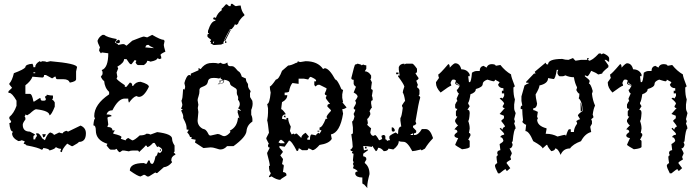

<svg xmlns="http://www.w3.org/2000/svg" viewBox="-20 -774 3595 993"><path d="M300.3 13.2 291 8.8 295.4 0V-4.4Q282.7 -4.4 268.1 -13.7Q268.1 -4.4 235.8 4.4Q235.8 -4.4 203.6 -8.8Q203.6 0 194.3 0Q180.7 -10.3 116.2 -22.5Q116.2 -26.9 102.1 -31.2L106.9 -40V-44.4Q102.1 -44.4 92.8 -48.8Q85 -44.4 74.7 -44.4Q42.5 -61 42.5 -84.5L46.9 -93.3Q32.2 -93.3 28.3 -137.7Q37.6 -137.7 37.6 -146.5L28.3 -160.2V-168.9Q51.8 -188 65.4 -226.6V-253.4Q42 -293.5 28.3 -293.5H23.9V-302.2L42.5 -319.8L28.3 -337.4V-342.3Q42.5 -356.4 51.8 -395.5Q103.5 -414.6 111.3 -426.3Q111.3 -441.4 147.9 -444.3Q152.8 -436.5 152.8 -426.3H162.1Q162.1 -444.3 185.1 -457.5Q189.5 -457.5 189.5 -453.1L198.7 -457.5Q214.4 -457.5 221.7 -453.1Q224.1 -453.1 240.2 -457.5Q378.4 -445.3 378.4 -426.3L373.5 -404.3V-364.3Q373.5 -352.5 341.3 -346.7Q334 -364.3 309.1 -364.3H276.9Q268.1 -364.3 268.1 -377.4H263.2L249.5 -368.7L217.3 -386.2H208Q208 -373 198.7 -373Q194.3 -373 147.9 -377.4Q139.2 -354 111.3 -333V-288.6H134.3Q146 -288.6 152.8 -249H157.2L185.1 -266.6H189.5Q189.5 -253.4 198.7 -253.4H208Q217.3 -253.4 217.3 -262.2Q212.4 -270.5 212.4 -275.4Q221.7 -275.4 221.7 -284.2Q240.2 -279.8 253.9 -279.8V-266.6L249.5 -257.8Q255.9 -257.8 263.2 -244.1V-222.2Q245.6 -178.2 235.8 -177.7Q235.8 -201.2 166.5 -209Q158.7 -209 134.3 -186.5L120.6 -177.7L111.3 -182.1Q111.3 -173.3 106.9 -173.3L111.3 -164.6V-155.8Q97.7 -138.2 97.7 -128.9Q97.7 -93.3 134.3 -93.3Q162.1 -80.1 162.1 -75.7Q152.8 -74.2 152.8 -66.9V-53.2H162.1Q162.1 -60.5 171.4 -71.3Q166.5 -79.6 166.5 -84.5H175.8Q184.1 -84.5 198.7 -58.1L212.4 -48.8Q225.1 -83.5 240.2 -88.9Q258.8 -82.5 258.8 -75.7L286.1 -88.9Q294.4 -84.5 304.7 -84.5Q304.7 -91.3 323.2 -97.7L332 -93.3L396.5 -124.5Q424.3 -113.3 424.3 -84.5Q424.3 -40 387.7 -40Q387.7 -35.6 355.5 -18.1H350.6L327.6 -31.2Q300.3 -2.4 300.3 13.2ZM162.1 -395.5V-399.9H152.8V-395.5ZM203.6 -63 198.7 -80.1H217.3L212.4 -67.9Z M510.3 -593.8H518.6Q534.2 -580.6 583 -572.3V-567.9L574.2 -554.7Q591.3 -545.9 591.3 -541.5L612.8 -545.9H621.6L634.3 -537.6L664.1 -563.5Q717.3 -585 724.1 -585L741.2 -580.6L767.1 -593.8Q811 -567.9 827.1 -567.9Q827.1 -563.5 831.5 -563.5L827.1 -541.5Q827.1 -534.7 835.4 -506.8Q810.1 -495.6 810.1 -489.7Q814.5 -481.9 814.5 -472.2L805.7 -468.3Q797.4 -472.2 793 -472.2Q793 -461.9 758.3 -455.1Q751 -459.5 741.2 -459.5Q741.2 -449.2 724.1 -437.5H694.3Q688 -437.5 681.2 -450.7L685.5 -459.5L677.2 -463.9L660.2 -441.9H655.8Q650.9 -441.9 634.3 -468.3H621.6Q621.6 -448.7 586.9 -429.2L591.3 -420.4L583 -398.9L586.9 -377L583 -368.2Q583 -361.3 625.5 -333.5V-325.2H634.3L651.4 -346.7Q664.1 -346.7 664.1 -329.6H668.5Q682.1 -351.1 707 -351.1Q750 -338.9 750 -325.2Q724.6 -272.9 698.7 -272.9Q693.8 -272.9 685.5 -277.3Q668.5 -272.9 647 -242.7Q643.1 -250 643.1 -264.2H625.5Q591.8 -264.2 561.5 -203.6Q537.6 -203.6 531.2 -182.1Q557.1 -182.1 557.1 -173.3Q535.6 -168.9 535.6 -164.6Q540 -133.8 540 -129.9Q535.6 -121.6 535.6 -117.2Q561.5 -117.2 561.5 -99.6H574.2L565.9 -86.9V-82.5Q608.4 -72.8 608.4 -64.9L604.5 -56.2L629.9 -47.9Q629.9 -53.7 643.1 -60.5L664.1 -47.9Q674.8 -47.9 702.6 -73.7Q728.5 -73.7 737.3 -82.5H741.2Q751 -82.5 758.3 -78.1L793 -90.8Q870.1 -81.5 870.1 -56.2Q870.1 -40 882.8 -21.5V8.8L878.4 17.1Q887.2 18.6 887.2 25.9Q865.7 34.7 865.7 56.2L870.1 64.9Q850.6 88.9 827.1 90.8L793 121.1H788.6Q784.2 121.1 784.2 117.2L750 138.7H741.2Q731 129.9 724.1 129.9L707 138.7Q694.3 138.7 651.4 108.4Q651.4 69.3 724.1 69.3Q732.4 73.7 737.3 73.7Q745.6 63 745.6 56.2H754.4Q756.3 73.7 767.1 73.7Q776.4 73.7 784.2 34.7Q791.5 34.7 796.9 13.2L805.7 17.1Q812 17.1 818.4 4.4V0Q816.4 -8.8 796.9 -17.6Q796.9 -13.2 793 -13.2L779.8 -34.7H771.5Q751.5 -13.2 741.2 -13.2Q741.2 -21.5 732.9 -21.5Q732.9 -18.6 698.7 13.2Q698.7 4.4 689.9 4.4H668.5Q654.3 4.4 647 8.8L621.6 4.4H612.8L600.1 13.2Q593.3 13.2 583 -4.4L574.2 0H552.7Q546.9 0 531.2 -21.5L535.6 -30.3Q475.6 -48.8 475.6 -99.6Q475.6 -125.5 462.9 -125.5Q465.8 -160.2 471.7 -160.2Q467.3 -168.9 467.3 -173.3Q467.3 -234.4 544.4 -286.1V-298.8Q521.5 -319.3 518.6 -355.5Q512.7 -355.5 501.5 -377L510.3 -390.1V-402.8L505.9 -411.6Q540 -422.9 540 -498.5Q536.1 -498.5 505.9 -502.9Q505.9 -498.5 501.5 -498.5L492.7 -511.2Q492.7 -521 497.1 -528.8Q484.4 -553.2 484.4 -563.5Q491.2 -583 510.3 -593.8ZM591.8 -568.4Q600.1 -566.9 600.1 -559.6Q600.1 -550.8 591.8 -550.8H587.4Q579.1 -550.8 579.1 -559.6ZM731.4 -523.9 732.9 -528.8 776.9 -524.9Q750 -537.1 750 -541.5H741.2Q732.9 -540.5 731.4 -523.9ZM807.1 -2H811.5V6.3H807.1Z M1120.6 -1Q1115.2 -1 1109.9 -2.7Q1104.5 -4.4 1098.1 -6.3Q1091.8 -8.3 1084.5 -10Q1077.1 -11.7 1067.9 -11.7L1032.2 -8.3L988.3 -37.1L992.2 -51.3L969.2 -55.7L971.2 -62.5Q971.2 -65.9 967.8 -65.9L962.9 -64.9Q960 -77.6 948.2 -88.9L956.5 -103L945.3 -104Q945.3 -120.1 942.4 -129.9Q938 -143.6 930.2 -157.7Q927.2 -162.6 927.2 -167L927.7 -170.9Q927.7 -181.2 917 -202.1L925.8 -210L916 -211.4Q922.9 -224.1 922.9 -233.9L918.5 -252.9Q918.5 -254.4 919.4 -255.6Q920.4 -256.8 921.4 -260.3Q922.4 -263.7 923.6 -270.3Q924.8 -276.9 925.3 -289.6Q926.3 -314 928.7 -314L932.6 -310.1Q933.6 -310.1 935.5 -314.9Q937.5 -319.8 937.5 -326.7L933.6 -344.2Q936.5 -357.9 943.8 -372.1Q951.2 -386.2 959 -386.2Q962.9 -386.2 966.8 -382.3V-393.1L1006.8 -410.6V-422.4L1017.6 -416.5Q1037.1 -443.4 1062.5 -447.3L1082 -448.7Q1100.1 -448.7 1108.9 -445.3L1121.6 -449.7Q1127.9 -443.4 1136.7 -443.4Q1145 -443.4 1156.2 -450.7Q1156.2 -431.6 1170.4 -431.6L1175.3 -432.1Q1183.6 -432.1 1189 -429.2Q1195.8 -424.8 1205.6 -412.6Q1209 -407.7 1213.9 -404.8Q1223.6 -400.4 1230.5 -377.4L1252 -367.7Q1252 -354.5 1257.6 -347.4Q1263.2 -340.3 1263.2 -335L1262.7 -330.1Q1262.7 -319.3 1276.4 -302.7L1272.9 -291.5L1273.4 -272L1285.2 -252.4L1286.6 -238.8Q1286.6 -222.2 1279.3 -205.6V-180.2Q1285.6 -168 1285.6 -152.8L1285.2 -145Q1257.8 -127.4 1254.9 -96.2Q1252 -64.9 1187.5 -18.1H1154.3Q1138.7 -1 1120.6 -1ZM1138.7 -69.8Q1148.4 -69.8 1159.9 -78.9Q1171.4 -87.9 1171.4 -93.3Q1171.4 -96.2 1168 -98.1Q1207.5 -116.7 1210.9 -166.5L1218.3 -161.6L1209 -192.9L1210 -206.5L1226.1 -199.7Q1221.7 -210.4 1210.9 -213.4Q1220.2 -224.1 1220.2 -235.8Q1220.2 -247.6 1210.9 -258.3L1211.9 -267.1Q1211.9 -275.4 1208.3 -280.3Q1204.6 -285.2 1204.6 -294.9L1205.1 -304.7Q1205.1 -312 1200 -316.2Q1194.8 -320.3 1188.2 -323.7Q1181.6 -327.1 1176 -331.3Q1170.4 -335.4 1169.4 -343.3Q1167.5 -357.9 1138.7 -361.8L1139.2 -357.4Q1139.2 -338.4 1105.5 -338.4Q1117.2 -344.2 1117.2 -349.6Q1117.2 -353 1112.8 -356Q1129.9 -357.9 1130.9 -359.9Q1130.9 -362.8 1121.1 -366.7V-373.5L1113.3 -367.7Q1101.6 -371.1 1085.4 -371.1Q1058.6 -371.1 1055.7 -353.5Q1052.7 -339.4 1045.4 -334.2Q1038.1 -329.1 1030.5 -326.4Q1022.9 -323.7 1017.1 -319.8Q1011.2 -315.9 1011.2 -304.7L1011.7 -304.2Q1011.7 -290 1006.8 -276.1Q1002 -262.2 1002 -255.9L1005.9 -231.9L1002.9 -215.3L1005.9 -194.8L1002 -151.4Q1002 -123 1027.8 -108.4Q1039.6 -106 1045.2 -100.1Q1050.8 -94.2 1054 -88.1Q1057.1 -82 1059.8 -77.4Q1062.5 -72.8 1069.3 -72.8L1105.5 -81.1Q1113.8 -81.1 1123.5 -75.4Q1133.3 -69.8 1138.7 -69.8ZM1121.6 -341.3Q1136.7 -344.2 1136.7 -359.9Q1129.4 -355 1117.7 -354.5L1121.6 -352.1Q1119.1 -344.7 1111.8 -340.3ZM1178.2 -754.4H1181.2Q1196.3 -742.2 1200.2 -742.2Q1214.8 -745.6 1224.6 -745.6Q1229 -714.4 1243.7 -699.2V-693.4Q1230 -686 1213.9 -660.2Q1213.9 -650.9 1202.6 -645Q1197.3 -647.9 1194.3 -647.9Q1191.9 -637.7 1178.2 -623.5H1169.9Q1137.2 -566.4 1137.2 -556.2L1133.8 -559.6L1137.2 -549.8L1123.5 -543.5L1085 -541L1069.3 -549.8L1071.8 -556.2Q1066.4 -556.2 1066.4 -562.5Q1071.8 -562.5 1071.8 -568.4Q1052.7 -581.5 1052.7 -586.4V-592.8Q1052.7 -598.6 1061 -598.6V-602.1H1055.7V-614.3Q1072.3 -666 1093.8 -666V-671.9Q1082.5 -671.9 1082.5 -678.2Q1083.5 -684.1 1088.4 -684.1H1090.8L1096.2 -681.2Q1106.4 -708.5 1126.5 -720.7V-730Q1129.9 -730 1148.4 -751.5H1153.8L1164.6 -742.2H1172.9Q1172.9 -754.4 1178.2 -754.4ZM1085 -559.6 1080.6 -552.2 1084.5 -549.8 1087.9 -559.6ZM1144 -561H1147Q1151.9 -560.1 1151.9 -554.7L1147 -551.8H1144ZM1174.3 -621.1 1144.5 -562 1140.1 -563 1169.4 -619.6Z M1520 -457.5Q1528.8 -453.1 1533.2 -453.1L1560.5 -457.5Q1623.5 -457.5 1650.9 -417L1659.7 -421.4Q1683.1 -419.9 1713.9 -362.8Q1725.1 -362.8 1745.6 -313L1754.4 -308.6L1750 -286.1V-268.1L1754.4 -245.6H1750L1772.5 -218.3Q1761.2 -209.5 1750 -209.5L1754.4 -186.5Q1738.8 -88.4 1691.4 -78.6L1695.8 -55.7Q1682.1 -31.7 1632.8 -24.4Q1608.4 2.9 1596.7 2.9Q1582 -6.3 1574.2 -6.3Q1574.2 2.9 1564.9 2.9H1542.5L1528.8 -6.3H1524.4Q1524.4 7.3 1515.1 7.3Q1487.8 -46.9 1474.6 -46.9L1452.1 -15.1L1425.3 -19.5V-10.7Q1443.4 9.3 1443.4 11.7L1429.7 29.8L1443.4 47.9V52.2L1438.5 75.2Q1447.8 76.7 1447.8 84L1443.4 115.7Q1461.4 117.7 1461.4 129.4V133.8Q1429.7 152.8 1429.7 156.2Q1410.2 155.8 1384.3 138.2Q1376 142.6 1371.1 142.6V138.2L1379.9 124.5V120.1Q1371.1 112.3 1371.1 84H1375.5Q1375.5 70.3 1361.8 21V16.1L1375.5 -10.7Q1366.2 -10.7 1366.2 -19.5V-24.4Q1366.2 -28.8 1371.1 -28.8L1357.4 -55.7V-60.5L1371.1 -87.4Q1365.2 -142.6 1361.8 -150.9Q1366.2 -174.8 1366.2 -191.4V-213.9L1361.8 -236.3Q1374 -236.3 1379.9 -294.9Q1375.5 -313 1375.5 -326.7Q1382.3 -326.7 1407.2 -362.8Q1421.9 -362.8 1438.5 -407.7L1470.2 -435.1Q1484.4 -435.1 1510.7 -448.7Q1520 -448.7 1520 -457.5ZM1574.2 -362.8 1551.3 -367.2H1524.4V-340.3L1492.7 -344.7Q1480.5 -332 1474.6 -299.8Q1467.3 -294.9 1452.1 -294.9V-281.7H1465.8Q1465.8 -259.8 1438.5 -245.6Q1434.1 -213.4 1434.1 -209.5Q1440.4 -209.5 1456.5 -186.5V-182.1Q1438.5 -182.1 1438.5 -159.7L1461.4 -155.3V-164.1H1470.2Q1470.2 -145.5 1483.9 -119.1L1479.5 -96.7L1488.3 -78.6L1497.6 -83Q1502 -83 1502 -78.6L1510.7 -83H1515.1L1538.1 -60.5Q1538.1 -74.7 1560.5 -87.4Q1578.6 -67.4 1578.6 -64.9Q1569.3 -63.5 1569.3 -55.7V-51.3H1583Q1583 -78.6 1592.3 -78.6L1614.7 -73.7Q1614.7 -80.6 1628.4 -87.4Q1628.4 -83 1632.8 -83L1641.6 -96.7V-101.1H1632.8V-114.7Q1647 -114.7 1664.6 -159.7H1673.3L1668.9 -168.5Q1668.9 -176.8 1691.4 -200.2V-204.6L1673.3 -222.7V-227.5Q1673.3 -236.3 1687 -236.3Q1664.6 -263.7 1664.6 -268.1Q1668.9 -276.9 1668.9 -281.7Q1659.7 -281.7 1659.7 -290.5Q1668.9 -309.1 1668.9 -317.4L1632.8 -335.4H1623.5L1610.4 -326.7L1605.5 -335.4V-353.5H1614.7V-358.4Q1614.7 -364.3 1587.4 -376.5Q1581.1 -376.5 1574.2 -362.8ZM1447.8 -175.3H1456.5V-166.5Q1447.8 -166.5 1447.8 -175.3ZM1622.1 -97.7H1631.3V-93.3H1622.1ZM1420.4 -37.6 1429.7 -33.2H1452.1Q1452.1 -40.5 1434.1 -51.3Q1427.7 -51.3 1420.4 -37.6Z M1829.6 -444.8Q1850.1 -440.4 1850.1 -436L1858.4 -440.4Q1865.7 -436 1874.5 -436V-418.5L1866.7 -405.3Q1885.7 -405.3 1899.4 -383.3V-370.1Q1899.4 -365.7 1895 -365.7L1903.3 -348.1Q1899.4 -323.7 1899.4 -313Q1907.7 -311.5 1907.7 -304.2L1903.3 -277.8Q1907.7 -270.5 1907.7 -255.9Q1899.4 -254.4 1899.4 -247.1V-238.3L1903.3 -216.3Q1899.4 -216.3 1891.1 -198.7L1895 -189.9V-181.2Q1884.3 -159.2 1878.9 -159.2L1882.8 -137.2L1878.9 -128.4Q1897 -110.8 1899.4 -110.8L1895 -88.9Q1899.4 -71.3 1911.6 -71.3L1919.9 -75.7Q1925.8 -75.7 1940.4 -49.3H1944.3Q1956.5 -53.7 1956.5 -58.1Q1952.6 -66.4 1952.6 -71.3L1960.9 -75.7H1964.8Q1973.1 -74.2 1973.1 -66.9V-53.7Q1981.4 -52.2 1981.4 -44.9Q1988.3 -49.3 1997.6 -49.3L1993.7 -58.1V-66.9Q1993.7 -74.2 2026.4 -88.9L2038.6 -80.1Q2038.6 -119.6 2055.2 -119.6L2050.8 -150.4V-163.6Q2057.1 -168.9 2063 -216.3L2059.1 -225.1V-229.5Q2072.8 -251.5 2075.2 -251.5Q2070.3 -285.6 2063 -295.4Q2063 -303.7 2071.3 -326.2Q2068.4 -339.4 2038.6 -378.9V-383.3H2046.9L2042.5 -414.1V-427.2Q2049.3 -444.8 2071.3 -444.8V-440.4L2079.6 -444.8H2112.3Q2118.2 -444.8 2136.7 -418.5V-405.3Q2136.7 -396.5 2128.9 -396.5Q2128.9 -392.1 2145 -370.1Q2145 -363.8 2132.8 -356.9L2141.1 -335Q2136.7 -326.2 2136.7 -321.8Q2142.6 -321.8 2149.4 -308.6V-286.6L2145 -277.8Q2153.3 -276.4 2153.3 -269Q2145 -245.1 2128.9 -146Q2132.8 -137.2 2132.8 -132.8Q2123 -124 2116.2 -124V-115.2L2132.8 -97.7V-93.3Q2132.8 -84.5 2120.6 -84.5V-75.7H2124.5Q2144 -75.7 2161.6 -106.4H2182.1Q2204.1 -106.4 2218.8 -62.5V-58.1Q2194.3 -33.2 2177.7 -5.4L2161.6 3.4Q2157.2 3.4 2157.2 -1Q2122.6 7.8 2112.3 7.8Q2086.9 -40.5 2067.4 -40.5Q2048.8 -40.5 2042.5 -44.9Q2042.5 -21.5 2014.2 -1L1989.3 -5.4Q1985.4 7.8 1964.8 7.8Q1950.7 -9.8 1936 -9.8Q1930.2 7.8 1923.8 7.8Q1907.7 -14.2 1907.7 -18.6Q1903.3 -18.6 1903.3 -14.2L1874.5 -18.6H1858.4L1862.3 3.4L1882.8 -1V3.4L1858.4 21V34.2Q1874.5 36.6 1874.5 47.4V51.8L1866.7 64.9V69.3Q1891.1 88.4 1891.1 126.5Q1879.4 169.9 1879.4 190.9Q1879.4 195.3 1879.9 198.7L1862.3 179.2Q1854 179.2 1854 170.4V144Q1822.8 144 1817.4 126.5V122.1Q1817.4 113.3 1829.6 113.3Q1829.6 106 1805.2 95.7Q1809.1 87.4 1809.1 82.5L1805.2 73.7L1809.1 64.9L1805.2 56.2Q1805.2 48.3 1808.6 21Q1800.3 21 1800.3 12.2Q1804.2 12.2 1804.2 7.8Q1792 7.8 1792 -1Q1797.9 -1 1804.2 -14.2Q1804.2 -30.8 1796.9 -80.1Q1805.2 -80.1 1805.2 -88.9V-115.2L1800.8 -146Q1808.1 -146 1813.5 -172.4Q1809.1 -180.7 1809.1 -185.5Q1817.4 -199.7 1817.4 -207.5Q1809.1 -207.5 1809.1 -216.3Q1821.3 -236.3 1821.3 -242.7Q1817.4 -251 1817.4 -255.9Q1821.3 -255.9 1829.6 -273.4Q1829.6 -285.2 1809.1 -295.4L1821.3 -326.2Q1815.4 -326.2 1809.1 -339.4V-361.3Q1796.9 -361.3 1796.9 -370.1Q1813.5 -440.4 1817.4 -440.4Q1821.8 -440.4 1829.6 -444.8ZM2028.8 -398.9H2041V-390.1H2028.8ZM2005.9 -115.2H2009.8Q2015.6 -115.2 2022 -102.1Q2022 -93.3 2014.2 -93.3Q2005.9 -93.3 2005.9 -102.1ZM1867.7 -15.1H1876V-6.3H1867.7ZM2104 -80.1V-75.7H2116.2V-84.5Q2108.4 -80.1 2104 -80.1Z M2564 122.6H2555.7Q2540 92.8 2540 82.5Q2540 76.2 2551.8 69.3Q2547.9 46.9 2547.9 38.1Q2549.3 29.3 2555.7 29.3L2551.8 20V15.6Q2551.8 4.9 2567.9 2.4L2564 -28.8Q2583.5 -40.5 2583.5 -46.4Q2579.6 -64.5 2567.9 -64.5Q2567.9 -74.2 2587.4 -77.6V-82Q2587.4 -85.4 2564 -108.9L2571.8 -113.3Q2572.8 -104.5 2579.6 -104.5Q2579.6 -115.2 2590.8 -117.7V-122.1Q2590.8 -125.5 2571.8 -148.9Q2584.5 -162.1 2586.4 -162.1V-175.3L2564 -184.6L2590.8 -215.3Q2579.6 -215.3 2579.6 -224.6L2587.4 -237.8Q2587.4 -245.6 2564 -264.6L2571.8 -269L2579.6 -264.6L2587.4 -277.8V-291H2575.7V-304.7H2583.5V-317.9Q2562.5 -317.9 2555.7 -335.4L2564 -349.1L2540 -362.3Q2540 -353.5 2532.2 -353.5Q2528.8 -353.5 2500.5 -362.3Q2476.6 -353.5 2476.6 -339.8Q2476.6 -323.2 2440.9 -313.5Q2440.9 -295.4 2413.1 -286.6Q2408.2 -252 2401.4 -242.2V-237.8L2409.2 -224.6L2397.5 -206.5Q2409.2 -206.5 2409.2 -189Q2406.7 -148.9 2401.4 -148.9Q2409.2 -128.4 2409.2 -108.9L2405.3 -86.4Q2413.1 -85 2413.1 -77.6V-73.2L2401.4 -50.8Q2409.2 -49.3 2409.2 -42V-15.1Q2409.2 -6.3 2369.6 -2Q2338.9 -19.5 2334 -24.4Q2334 -27.3 2349.6 -59.6Q2330.1 -63 2330.1 -73.2Q2330.1 -80.1 2345.7 -90.8Q2345.7 -104.5 2330.1 -104.5Q2330.1 -106.9 2349.6 -126.5Q2343.8 -126.5 2334 -144.5V-153.3L2345.7 -170.9Q2337.9 -170.9 2337.9 -179.7V-197.8L2345.7 -210.9Q2334 -210.9 2334 -219.7V-233.4Q2341.8 -251 2345.7 -251Q2341.8 -259.8 2341.8 -264.6L2353.5 -291Q2347.7 -291 2341.8 -309.1Q2347.2 -309.1 2357.9 -331.1Q2334 -335.4 2334 -344.2Q2337.9 -353 2337.9 -357.9L2330.1 -362.3H2322.3Q2315.9 -362.3 2310.1 -344.2Q2314 -335.9 2314 -331.1Q2303.7 -329.1 2258.8 -295.4Q2234.9 -320.8 2234.9 -344.2V-349.1L2250.5 -371.1Q2246.6 -378.9 2246.6 -389.2Q2252.9 -389.2 2298.3 -442.4Q2306.2 -442.4 2306.2 -424.3Q2326.7 -446.8 2334 -446.8Q2357.9 -446.8 2365.7 -415.5Q2396.5 -415.5 2409.2 -389.2V-379.9H2401.4L2405.3 -349.1H2409.2Q2417 -349.1 2420.9 -397.9Q2434.1 -406.7 2444.8 -406.7H2460.9Q2460.9 -429.2 2480.5 -433.6L2496.6 -424.3Q2502.9 -442.4 2523.9 -442.4Q2543.9 -441.4 2543.9 -433.6Q2564 -438 2567.9 -438Q2592.8 -406.7 2623 -389.2Q2623 -377.4 2643.1 -326.7Q2635.3 -325.2 2635.3 -317.9Q2635.3 -279.8 2643.1 -259.8L2639.2 -233.4V-215.3Q2639.2 -203.6 2647 -189Q2639.2 -160.6 2639.2 -157.7Q2643.1 -148.9 2643.1 -144.5L2639.2 -135.3Q2647 -117.2 2647 -108.9Q2637.7 -108.9 2631.3 -42Q2627 -42 2627 -37.6Q2631.3 -28.8 2631.3 -24.4Q2627 -6.3 2615.2 -6.3Q2627 14.2 2627 20L2619.1 38.1Q2623 46.9 2623 51.3Q2599.6 63.5 2599.6 69.3L2619.1 95.7L2603.5 109.4Q2595.7 109.4 2595.7 100.1Q2588.9 101.6 2564 122.6ZM2358.4 -333.5Q2350.1 -338.4 2342.3 -344.7L2341.8 -348.1L2338.4 -343.8Q2341.8 -342.8 2342.3 -339.4Q2349.1 -335 2358.4 -333.5Z M3085.9 -497.6Q3089.8 -497.6 3089.8 -492.7Q3097.7 -497.6 3102.1 -497.6Q3128.4 -485.4 3130.4 -474.1V-455.1H3126.5L3114.3 -464.4H3106.4L3126.5 -436V-426.8Q3094.2 -400.9 3094.2 -393.6L3073.7 -388.7Q3062 -398.4 3037.6 -407.7Q3023.4 -379.4 3017.1 -379.4Q3009.3 -384.3 3004.9 -384.3V-379.4Q3029.3 -361.3 3029.3 -356V-351.1L3025.4 -341.8Q3034.7 -341.8 3045.4 -303.7Q3045.4 -298.8 3041.5 -289.6Q3045.4 -254.4 3057.6 -228Q3049.3 -211.9 3045.4 -181.2Q3049.3 -171.9 3049.3 -167L3037.6 -157.2L3041.5 -147.9V-133.8L3033.2 -119.6V-114.7L3037.6 -91.3Q3005.4 -83 2984.9 -43.9Q2942.9 -28.3 2928.2 -6.3Q2893.1 -6.3 2879.4 26.9Q2866.2 -6.3 2851.1 -6.3Q2851.1 4.4 2831.1 7.8Q2810.5 -16.6 2810.5 -24.9H2806.6L2786.1 -6.3Q2786.1 -17.1 2737.8 -43.9Q2715.8 -96.2 2697.3 -96.2L2701.2 -128.9Q2694.3 -128.9 2681.2 -143.1L2685.1 -152.8Q2681.2 -185.1 2681.2 -204.6V-209.5H2672.9V-218.8Q2674.3 -228 2681.2 -228L2676.8 -252V-275.4L2692.9 -332Q2706.1 -341.8 2713.4 -341.8V-346.2H2701.2V-351.1L2741.7 -393.6H2750L2745.6 -402.8L2802.2 -450.2Q2803.7 -440.9 2810.5 -440.9H2814.5Q2814.5 -469.2 2887.7 -469.2Q2903.3 -464.4 2919.9 -464.4L2944.3 -474.1Q2944.3 -470.2 2956.5 -460L2984.9 -464.4H3017.1V-474.1H3025.4L3021 -464.4Q3025.4 -464.4 3025.4 -460Q3042.5 -460 3077.6 -497.6ZM2859.4 -412.6Q2852.1 -365.2 2842.8 -365.2L2814.5 -370.1Q2814.5 -341.8 2770 -332Q2770 -319.3 2750 -285.2Q2750 -272.9 2757.8 -237.8Q2755.4 -213.9 2737.8 -213.9V-204.6Q2744.6 -204.6 2761.7 -195.3L2757.8 -171.4Q2761.7 -162.6 2761.7 -157.2H2757.8Q2757.8 -122.6 2806.6 -110.4V-105.5L2802.2 -82H2806.6Q2836.4 -82 2863.3 -67.9Q2897.5 -77.1 2903.8 -77.1Q2903.8 -72.3 2907.7 -72.3Q2917.5 -105.5 2923.8 -105.5H2932.1V-91.3H2948.2Q2948.2 -112.3 2964.4 -133.8V-138.7L2960.4 -147.9Q2973.6 -157.2 2980.5 -157.2L2968.8 -176.3Q2968.8 -183.6 2992.7 -199.7Q2992.7 -247.1 2972.7 -266.1Q2976.6 -272.5 2976.6 -289.6Q2970.2 -289.6 2960.4 -308.6Q2964.4 -317.9 2964.4 -322.8Q2953.1 -342.8 2948.2 -374.5Q2925.3 -374.5 2903.8 -384.3Q2896.5 -379.4 2887.7 -379.4H2875.5Q2869.6 -379.4 2863.3 -393.6V-402.8L2867.2 -412.6ZM2982.4 -245.1Q2990.2 -229 2990.2 -201.2L2983.4 -197.3Z M3452.6 122.6H3444.3Q3428.7 92.8 3428.7 82.5Q3428.7 76.2 3440.4 69.3Q3436.5 46.9 3436.5 38.1Q3438 29.3 3444.3 29.3L3440.4 20V15.6Q3440.4 4.9 3456.5 2.4L3452.6 -28.8Q3472.2 -40.5 3472.2 -46.4Q3468.3 -64.5 3456.5 -64.5Q3456.5 -74.2 3476.1 -77.6V-82Q3476.1 -85.4 3452.6 -108.9L3460.4 -113.3Q3461.4 -104.5 3468.3 -104.5Q3468.3 -115.2 3479.5 -117.7V-122.1Q3479.5 -125.5 3460.4 -148.9Q3473.1 -162.1 3475.1 -162.1V-175.3L3452.6 -184.6L3479.5 -215.3Q3468.3 -215.3 3468.3 -224.6L3476.1 -237.8Q3476.1 -245.6 3452.6 -264.6L3460.4 -269L3468.3 -264.6L3476.1 -277.8V-291H3464.4V-304.7H3472.2V-317.9Q3451.2 -317.9 3444.3 -335.4L3452.6 -349.1L3428.7 -362.3Q3428.7 -353.5 3420.9 -353.5Q3417.5 -353.5 3389.2 -362.3Q3365.2 -353.5 3365.2 -339.8Q3365.2 -323.2 3329.6 -313.5Q3329.6 -295.4 3301.8 -286.6Q3296.9 -252 3290 -242.2V-237.8L3297.9 -224.6L3286.1 -206.5Q3297.9 -206.5 3297.9 -189Q3295.4 -148.9 3290 -148.9Q3297.9 -128.4 3297.9 -108.9L3293.9 -86.4Q3301.8 -85 3301.8 -77.6V-73.2L3290 -50.8Q3297.9 -49.3 3297.9 -42V-15.1Q3297.9 -6.3 3258.3 -2Q3227.5 -19.5 3222.7 -24.4Q3222.7 -27.3 3238.3 -59.6Q3218.8 -63 3218.8 -73.2Q3218.8 -80.1 3234.4 -90.8Q3234.4 -104.5 3218.8 -104.5Q3218.8 -106.9 3238.3 -126.5Q3232.4 -126.5 3222.7 -144.5V-153.3L3234.4 -170.9Q3226.6 -170.9 3226.6 -179.7V-197.8L3234.4 -210.9Q3222.7 -210.9 3222.7 -219.7V-233.4Q3230.5 -251 3234.4 -251Q3230.5 -259.8 3230.5 -264.6L3242.2 -291Q3236.3 -291 3230.5 -309.1Q3235.8 -309.1 3246.6 -331.1Q3222.7 -335.4 3222.7 -344.2Q3226.6 -353 3226.6 -357.9L3218.8 -362.3H3210.9Q3204.6 -362.3 3198.7 -344.2Q3202.6 -335.9 3202.6 -331.1Q3192.4 -329.1 3147.5 -295.4Q3123.5 -320.8 3123.5 -344.2V-349.1L3139.2 -371.1Q3135.3 -378.9 3135.3 -389.2Q3141.6 -389.2 3187 -442.4Q3194.8 -442.4 3194.8 -424.3Q3215.3 -446.8 3222.7 -446.8Q3246.6 -446.8 3254.4 -415.5Q3285.2 -415.5 3297.9 -389.2V-379.9H3290L3293.9 -349.1H3297.9Q3305.7 -349.1 3309.6 -397.9Q3322.8 -406.7 3333.5 -406.7H3349.6Q3349.6 -429.2 3369.1 -433.6L3385.3 -424.3Q3391.6 -442.4 3412.6 -442.4Q3432.6 -441.4 3432.6 -433.6Q3452.6 -438 3456.5 -438Q3481.4 -406.7 3511.7 -389.2Q3511.7 -377.4 3531.7 -326.7Q3523.9 -325.2 3523.9 -317.9Q3523.9 -279.8 3531.7 -259.8L3527.8 -233.4V-215.3Q3527.8 -203.6 3535.6 -189Q3527.8 -160.6 3527.8 -157.7Q3531.7 -148.9 3531.7 -144.5L3527.8 -135.3Q3535.6 -117.2 3535.6 -108.9Q3526.4 -108.9 3520 -42Q3515.6 -42 3515.6 -37.6Q3520 -28.8 3520 -24.4Q3515.6 -6.3 3503.9 -6.3Q3515.6 14.2 3515.6 20L3507.8 38.1Q3511.7 46.9 3511.7 51.3Q3488.3 63.5 3488.3 69.3L3507.8 95.7L3492.2 109.4Q3484.4 109.4 3484.4 100.1Q3477.5 101.6 3452.6 122.6ZM3247.1 -333.5Q3238.8 -338.4 3231 -344.7L3230.5 -348.1L3227.1 -343.8Q3230.5 -342.8 3231 -339.4Q3237.8 -335 3247.1 -333.5Z"/></svg>

Font: Truetypewriter PolyglOTT
Style: Regular
Weight: 400
Designer: Sergey Beatoff a.k.a. Sam_T
Version: Version 3.76